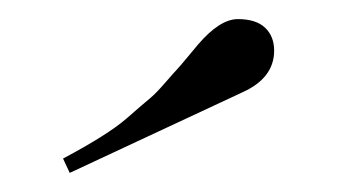

<svg xmlns="http://www.w3.org/2000/svg" viewBox="-20 -700 368 201"><path d="M187 -653Q210 -680 229 -680Q248 -680 257.5 -671Q267 -662 267 -647Q267 -618 233 -603L53 -519L46 -534Q93 -559 112.5 -576Q132 -593 137.5 -597.5Q143 -602 153 -613.5Q163 -625 165 -627Q167 -629 177 -641Z"/></svg>

Font: Elsie
Style: Regular
Weight: 400
Designer: Alejandro Inler
Foundry: Alejandro Inler
Version: 1.002